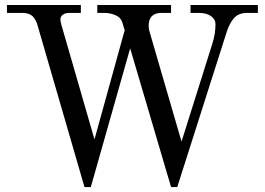

<svg xmlns="http://www.w3.org/2000/svg" viewBox="-20 -732 1062 770"><path d="M7.8 -680.2V-711.9H304.2V-680.2H255.9Q241.7 -680.2 231.9 -672.9Q222.2 -665.5 222.2 -654.8Q222.2 -646.5 226.1 -632.8L358.9 -172.9L480 -610.8L470.2 -643.1Q463.9 -662.6 442.4 -671.4Q420.9 -680.2 398.9 -680.2H370.1V-711.9H666V-680.2H627Q576.2 -680.2 576.2 -627.9Q576.2 -614.3 582 -597.2L708 -164.1L832 -558.1Q844.2 -596.7 844.2 -634.8Q844.2 -654.3 826.4 -667.2Q808.6 -680.2 777.8 -680.2H744.1V-711.9H1014.2V-680.2H971.2Q937 -680.2 918.9 -659.9Q900.9 -639.6 890.1 -606.9L690.9 18.1H666L502 -538.1L344.2 18.1H318.8L128.9 -636.2Q119.6 -661.6 105.7 -670.9Q91.8 -680.2 69.8 -680.2Z"/></svg>

Font: Flanker Steampunk
Style: Regular
Weight: 400
Designer: Alexey Kryukov, Leonardo Di Lena
Foundry: Alexey Kryukov, Leonardo Di Lena
Version: 1.210